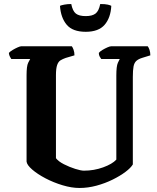

<svg xmlns="http://www.w3.org/2000/svg" viewBox="-20 -934 780 954"><path d="M375 0Q336 0 291 -13.5Q246 -27 206 -48Q166 -69 140 -91.5Q114 -114 112 -131V-560Q112 -606 120 -622Q128 -638 130 -641H36Q34 -644 29.5 -652Q25 -660 24 -671Q30 -678 42.5 -685.5Q55 -693 67.5 -698.5Q80 -704 85 -704H337Q341 -699 345.5 -687Q350 -675 350 -659L306 -646Q292 -641 281 -634.5Q270 -628 264 -611Q258 -594 258 -560V-148Q270 -132 297.5 -118Q325 -104 353.5 -95Q382 -86 397 -86Q447 -86 492.5 -102.5Q538 -119 558 -141V-559Q558 -605 565.5 -621.5Q573 -638 575 -641H483Q480 -645 475.5 -652.5Q471 -660 471 -671Q476 -678 488.5 -685.5Q501 -693 513.5 -698.5Q526 -704 532 -704H714Q719 -698 723 -686Q727 -674 727 -659L688 -647Q668 -641 657.5 -631.5Q647 -622 643.5 -603.5Q640 -585 640 -552V-117Q630 -100 603.5 -80Q577 -60 539.5 -41.5Q502 -23 459.5 -11.5Q417 0 375 0ZM406 -776Q341 -776 311.5 -811Q282 -846 278 -905Q284 -908 299.5 -911Q315 -914 334 -914Q341 -879 357 -866.5Q373 -854 406 -854Q438 -854 454.5 -866.5Q471 -879 478 -914Q503 -914 515.5 -911Q528 -908 533 -905Q530 -846 500 -811Q470 -776 406 -776Z"/></svg>

Font: Texturina 72pt ExtraBold
Style: Regular
Weight: 800
Designer: Guillermo Torres Carreño
Foundry: Omnibus-Type
Version: Version 1.002; ttfautohint (v1.8.3)